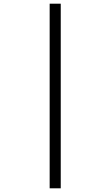

<svg xmlns="http://www.w3.org/2000/svg" viewBox="-20 -780 599 1040"><path d="M249 240V-760H309V240Z"/></svg>

Font: Noto Serif Lao
Style: Regular
Weight: 400
Designer: Monotype Design Team
Foundry: Monotype Imaging Inc.
Version: Version 2.003